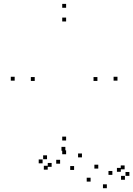

<svg xmlns="http://www.w3.org/2000/svg" viewBox="-20 -772 686 988"><path d="M622.8 153V133H602.8V153ZM645.8 133V113H625.8V133ZM621.3 99.3V79.3H601.3V99.3ZM601.7 112V92H581.7V112ZM558.2 127.8V107.8H538.2V127.8ZM485.7 95.5V75.5H465.7V95.5ZM401.7 37.8V17.8H381.7V37.8ZM316.3 3.8V-16.2H296.3V3.8ZM222 47.3V27.3H202V47.3ZM199.2 68.5V48.5H179.2V68.5ZM225.5 101V81H205.5V101ZM245.7 86.5V66.5H225.7V86.5ZM289.3 70.3V50.3H269.3V70.3ZM361.3 102.5V82.5H341.3V102.5ZM446.2 162.5V142.5H426.2V162.5ZM529.8 196.5V176.5H509.8V196.5ZM584.5 -357V-377H564.5V-357ZM320.2 -732V-752H300.2V-732ZM55.5 -357V-377H35.5V-357ZM320.2 21.7V1.7H300.2V21.7ZM158.7 -355.5V-375.5H138.7V-355.5ZM320.2 -661.5V-681.5H300.2V-661.5ZM481.3 -355.5V-375.5H461.3V-355.5ZM320.2 -49V-69H300.2V-49Z"/></svg>

Font: Monaspace Xenon Dots Var
Style: Regular
Weight: 400
Designer: Riley Cran and the Lettermatic Team
Version: Version 1.100 (Monaspace Xenon Dots)